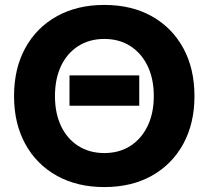

<svg xmlns="http://www.w3.org/2000/svg" viewBox="-20 -742 846 779"><path d="M262 -313V-436H545V-313ZM403 17Q293 17 210.5 -29Q128 -75 82.5 -158Q37 -241 37 -352Q37 -464 82.5 -547Q128 -630 210.5 -676Q293 -722 403 -722Q514 -722 596 -676Q678 -630 723.5 -547Q769 -464 769 -352Q769 -241 723.5 -158Q678 -75 596 -29Q514 17 403 17ZM403 -121Q464 -121 509 -150Q554 -179 579 -231Q604 -283 604 -352Q604 -422 579 -474Q554 -526 509 -555Q464 -584 403 -584Q343 -584 297.5 -555Q252 -526 227.5 -474Q203 -422 203 -352Q203 -283 227.5 -231Q252 -179 297.5 -150Q343 -121 403 -121Z"/></svg>

Font: TikTok Sans 24pt
Style: Bold
Weight: 700
Version: Version 4.000